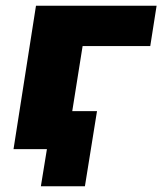

<svg xmlns="http://www.w3.org/2000/svg" viewBox="-20 -518 564 667"><path d="M122 129 143 0H42L63 -132H317L275 129ZM27 0 105 -498H524L502 -358H267L210 0Z"/></svg>

Font: Nunito Sans 10pt Black
Style: Italic
Weight: 900
Italic angle: -9°
Designer: Vernon Adams
Foundry: Vernon Adams
Version: Version 3.101;gftools[0.9.27]